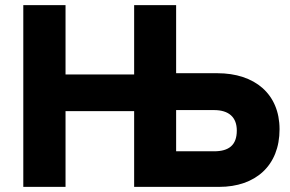

<svg xmlns="http://www.w3.org/2000/svg" viewBox="-20 -730 1133 750"><path d="M71 0H236V-296H504V0H836C978 0 1072 -83 1072 -225C1072 -363 975 -444 829 -444H668V-710H504V-439H236V-710H71ZM668 -139V-300H816C874 -300 905 -272 905 -220C905 -163 874 -139 816 -139Z"/></svg>

Font: Raleway
Style: ExtraBold
Weight: 800
Designer: Matt McInerney, Pablo Impallari, Rodrigo Fuenzalida
Foundry: Matt McInerney, Pablo Impallari, Rodrigo Fuenzalida
Version: Version 3.000